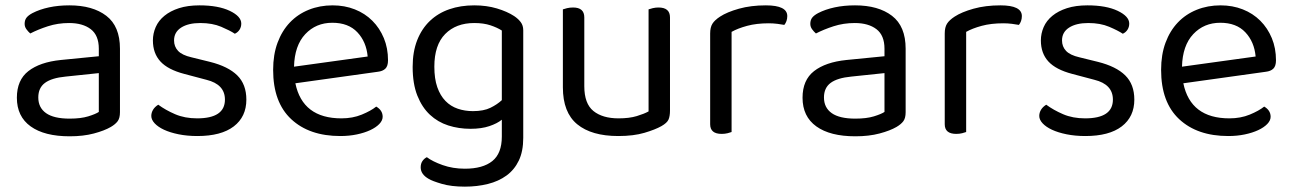

<svg xmlns="http://www.w3.org/2000/svg" viewBox="-20 -495 4826 717"><path d="M240 -52Q282 -52 309.5 -60.5Q337 -69 349 -77V-222L225 -209Q173 -204 148 -185.5Q123 -167 123 -131Q123 -93 152 -72.5Q181 -52 240 -52ZM239 -475Q326 -475 377 -436Q428 -397 428 -313V-76Q428 -54 419.5 -42.5Q411 -31 394 -21Q370 -7 330.5 3.5Q291 14 240 14Q146 14 94.5 -23Q43 -60 43 -130Q43 -196 86 -229.5Q129 -263 207 -271L349 -285V-313Q349 -363 319 -386Q289 -409 238 -409Q196 -409 159 -397Q122 -385 93 -370Q85 -377 78.5 -386Q72 -395 72 -406Q72 -420 79 -429Q86 -438 101 -446Q128 -460 163 -467.5Q198 -475 239 -475Z M900 -123Q900 -59 853 -23Q806 13 717 13Q679 13 647 6.5Q615 0 592.5 -10.5Q570 -21 557.5 -34.5Q545 -48 545 -62Q545 -74 551.5 -85Q558 -96 571 -104Q598 -84 634 -68.5Q670 -53 716 -53Q820 -53 820 -123Q820 -180 751 -197L668 -219Q607 -235 579 -265.5Q551 -296 551 -344Q551 -370 561.5 -394Q572 -418 594 -436Q616 -454 648.5 -464.5Q681 -475 725 -475Q795 -475 838 -454.5Q881 -434 881 -407Q881 -394 874.5 -384Q868 -374 857 -369Q839 -381 806 -395Q773 -409 728 -409Q683 -409 656.5 -392Q630 -375 630 -344Q630 -321 645 -305Q660 -289 695 -281L764 -264Q832 -247 866 -213.5Q900 -180 900 -123Z M1083 -184Q1110 -53 1255 -53Q1297 -53 1331 -67Q1365 -81 1385 -97Q1409 -83 1409 -59Q1409 -45 1396.5 -32Q1384 -19 1362.5 -9Q1341 1 1312.5 7Q1284 13 1251 13Q1135 13 1067.5 -50Q1000 -113 1000 -234Q1000 -291 1016.5 -335.5Q1033 -380 1062.5 -411Q1092 -442 1133 -458.5Q1174 -475 1222 -475Q1267 -475 1305 -460Q1343 -445 1370.5 -417.5Q1398 -390 1413.5 -352.5Q1429 -315 1429 -270Q1429 -248 1419 -238.5Q1409 -229 1391 -227ZM1221 -410Q1160 -410 1120 -367.5Q1080 -325 1078 -246L1353 -284Q1348 -339 1314.5 -374.5Q1281 -410 1221 -410Z M1854 -48Q1837 -34 1807.5 -24Q1778 -14 1737 -14Q1693 -14 1654 -26.5Q1615 -39 1585.5 -66.5Q1556 -94 1538.5 -138Q1521 -182 1521 -245Q1521 -302 1538 -345Q1555 -388 1585.5 -417Q1616 -446 1658 -460.5Q1700 -475 1751 -475Q1797 -475 1835.5 -463.5Q1874 -452 1900 -435Q1915 -425 1924.5 -412.5Q1934 -400 1934 -382V20Q1934 70 1917.5 104.5Q1901 139 1871.5 160.5Q1842 182 1802 192Q1762 202 1716 202Q1665 202 1629.5 191.5Q1594 181 1581 173Q1551 156 1551 130Q1551 116 1557.5 106.5Q1564 97 1574 92Q1595 108 1633 121.5Q1671 135 1716 135Q1783 135 1818.5 106.5Q1854 78 1854 15ZM1746 -80Q1786 -80 1811.5 -92.5Q1837 -105 1854 -121V-381Q1837 -392 1811.5 -400.5Q1786 -409 1751 -409Q1683 -409 1642.5 -368Q1602 -327 1602 -246Q1602 -201 1613 -169.5Q1624 -138 1643.5 -118Q1663 -98 1689.5 -89Q1716 -80 1746 -80Z M2082 -460Q2087 -462 2097.5 -464.5Q2108 -467 2120 -467Q2162 -467 2162 -430V-173Q2162 -108 2196 -80.5Q2230 -53 2290 -53Q2330 -53 2358 -61.5Q2386 -70 2402 -79V-460Q2407 -462 2417.5 -464.5Q2428 -467 2439 -467Q2482 -467 2482 -430V-82Q2482 -61 2476.5 -48.5Q2471 -36 2450 -24Q2427 -11 2386.5 1Q2346 13 2289 13Q2189 13 2135.5 -31Q2082 -75 2082 -169Z M2712 -2Q2707 0 2697 2.5Q2687 5 2675 5Q2632 5 2632 -31V-370Q2632 -393 2640.5 -406.5Q2649 -420 2669 -433Q2695 -450 2739.5 -462.5Q2784 -475 2840 -475Q2920 -475 2920 -435Q2920 -425 2917 -416.5Q2914 -408 2909 -402Q2899 -404 2883 -406Q2867 -408 2851 -408Q2805 -408 2770 -398.5Q2735 -389 2712 -376Z M3174 -52Q3216 -52 3243.5 -60.5Q3271 -69 3283 -77V-222L3159 -209Q3107 -204 3082 -185.5Q3057 -167 3057 -131Q3057 -93 3086 -72.5Q3115 -52 3174 -52ZM3173 -475Q3260 -475 3311 -436Q3362 -397 3362 -313V-76Q3362 -54 3353.5 -42.5Q3345 -31 3328 -21Q3304 -7 3264.5 3.5Q3225 14 3174 14Q3080 14 3028.5 -23Q2977 -60 2977 -130Q2977 -196 3020 -229.5Q3063 -263 3141 -271L3283 -285V-313Q3283 -363 3253 -386Q3223 -409 3172 -409Q3130 -409 3093 -397Q3056 -385 3027 -370Q3019 -377 3012.5 -386Q3006 -395 3006 -406Q3006 -420 3013 -429Q3020 -438 3035 -446Q3062 -460 3097 -467.5Q3132 -475 3173 -475Z M3588 -2Q3583 0 3573 2.5Q3563 5 3551 5Q3508 5 3508 -31V-370Q3508 -393 3516.5 -406.5Q3525 -420 3545 -433Q3571 -450 3615.5 -462.5Q3660 -475 3716 -475Q3796 -475 3796 -435Q3796 -425 3793 -416.5Q3790 -408 3785 -402Q3775 -404 3759 -406Q3743 -408 3727 -408Q3681 -408 3646 -398.5Q3611 -389 3588 -376Z M4216 -123Q4216 -59 4169 -23Q4122 13 4033 13Q3995 13 3963 6.5Q3931 0 3908.5 -10.5Q3886 -21 3873.5 -34.5Q3861 -48 3861 -62Q3861 -74 3867.5 -85Q3874 -96 3887 -104Q3914 -84 3950 -68.5Q3986 -53 4032 -53Q4136 -53 4136 -123Q4136 -180 4067 -197L3984 -219Q3923 -235 3895 -265.5Q3867 -296 3867 -344Q3867 -370 3877.5 -394Q3888 -418 3910 -436Q3932 -454 3964.5 -464.5Q3997 -475 4041 -475Q4111 -475 4154 -454.5Q4197 -434 4197 -407Q4197 -394 4190.5 -384Q4184 -374 4173 -369Q4155 -381 4122 -395Q4089 -409 4044 -409Q3999 -409 3972.5 -392Q3946 -375 3946 -344Q3946 -321 3961 -305Q3976 -289 4011 -281L4080 -264Q4148 -247 4182 -213.5Q4216 -180 4216 -123Z M4399 -184Q4426 -53 4571 -53Q4613 -53 4647 -67Q4681 -81 4701 -97Q4725 -83 4725 -59Q4725 -45 4712.5 -32Q4700 -19 4678.5 -9Q4657 1 4628.5 7Q4600 13 4567 13Q4451 13 4383.5 -50Q4316 -113 4316 -234Q4316 -291 4332.5 -335.5Q4349 -380 4378.5 -411Q4408 -442 4449 -458.5Q4490 -475 4538 -475Q4583 -475 4621 -460Q4659 -445 4686.5 -417.5Q4714 -390 4729.5 -352.5Q4745 -315 4745 -270Q4745 -248 4735 -238.5Q4725 -229 4707 -227ZM4537 -410Q4476 -410 4436 -367.5Q4396 -325 4394 -246L4669 -284Q4664 -339 4630.5 -374.5Q4597 -410 4537 -410Z"/></svg>

Font: Baloo Bhai 2
Style: Regular
Weight: 400
Designer: Supriya Tembe, Noopur Datye and Ek Type
Foundry: Ek Type
Version: Version 1.640;PS 1.000;hotconv 16.6.51;makeotf.lib2.5.65220;